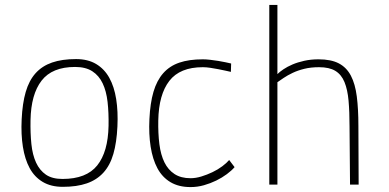

<svg xmlns="http://www.w3.org/2000/svg" viewBox="-20 -750 1580 780"><path d="M235 9Q187 9 153.5 -11Q120 -31 100.5 -67Q81 -103 73 -153.5Q65 -204 68 -265Q71 -330 84.5 -376.5Q98 -423 124.5 -452.5Q151 -482 191.5 -496Q232 -510 289 -510Q337 -510 370.5 -490Q404 -470 424 -434Q444 -398 452 -347.5Q460 -297 457 -236Q454 -171 440.5 -124.5Q427 -78 400 -48.5Q373 -19 332.5 -5Q292 9 235 9ZM234 -23Q331 -23 375 -78Q419 -133 421 -239Q422 -292 417 -336Q412 -380 397 -411.5Q382 -443 355 -460.5Q328 -478 285 -478Q192 -478 149 -422.5Q106 -367 104 -262Q103 -209 107.5 -165Q112 -121 126.5 -89.5Q141 -58 166.5 -40.5Q192 -23 234 -23Z M804 -509Q818 -509 834.5 -507Q851 -505 867 -502.5Q883 -500 896.5 -497Q910 -494 919 -492L918 -458Q909 -460 895.5 -463Q882 -466 866.5 -469Q851 -472 834.5 -474.5Q818 -477 804 -477Q711 -477 668 -421.5Q625 -366 623 -261Q622 -208 627.5 -164.5Q633 -121 648 -90.5Q663 -60 689 -43Q715 -26 754 -26Q775 -26 798 -33Q821 -40 843 -50.5Q865 -61 883 -74.5Q901 -88 911 -100L933 -71Q921 -57 901.5 -42.5Q882 -28 858.5 -16.5Q835 -5 808.5 2.5Q782 10 754 10Q706 10 672.5 -10Q639 -30 619.5 -66.5Q600 -103 592 -154Q584 -205 587 -266Q590 -331 603.5 -377Q617 -423 643 -452.5Q669 -482 708.5 -495.5Q748 -509 804 -509Z M1074 0V-730H1107V-449Q1116 -458 1131.5 -468.5Q1147 -479 1168 -488Q1189 -497 1216 -503Q1243 -509 1274 -509Q1325 -509 1356.5 -492.5Q1388 -476 1405.5 -442.5Q1423 -409 1429.5 -358Q1436 -307 1436 -238L1437 0H1402L1400 -236Q1400 -296 1396 -341Q1392 -386 1379.5 -416.5Q1367 -447 1342.5 -462Q1318 -477 1276 -477Q1243 -477 1216.5 -470.5Q1190 -464 1169 -454Q1148 -444 1132.5 -433.5Q1117 -423 1107 -416V0Z"/></svg>

Font: Panefresco 1wt
Style: Regular
Weight: 250
Version: Version 1.000